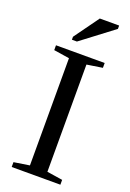

<svg xmlns="http://www.w3.org/2000/svg" viewBox="-162 -915 658 971"><g transform="rotate(20 166.5 -429.0)"><path d="M214 -39 298 -26V0H36V-26L120 -39V-616L36 -629V-655H298V-629L214 -616ZM102 -709V-725L198 -858H302V-840L129 -709Z"/></g></svg>

Font: Libra Serif Modern
Style: Regular
Weight: 400
Designer: Stefan Peev, Context Ltd
Foundry: Stefan Peev, Context Ltd
Version: Version 1.000